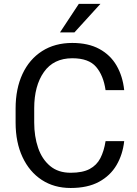

<svg xmlns="http://www.w3.org/2000/svg" viewBox="-20 -937 691 967"><path d="M511.7 -226.1H605.5Q598.1 -158.7 566.9 -105.5Q535.6 -52.2 478.5 -21.2Q421.4 9.8 335.9 9.8Q252.4 9.8 190.2 -31Q127.9 -71.8 93.3 -146Q58.6 -220.2 58.6 -319.8V-390.6Q58.6 -490.2 93.3 -564.5Q127.9 -638.7 192.1 -679.7Q256.3 -720.7 344.2 -720.7Q424.8 -720.7 480.5 -690.4Q536.1 -660.2 567.1 -606.7Q598.1 -553.2 605.5 -482.9H511.7Q501 -557.1 463.9 -600.3Q426.8 -643.6 344.2 -643.6Q250 -643.6 201.2 -574.2Q152.3 -504.9 152.3 -391.6V-319.8Q152.3 -250 171.9 -192.6Q191.4 -135.3 232.2 -101.1Q272.9 -66.9 335.9 -66.9Q396 -66.9 431.6 -85.9Q467.3 -105 485.6 -140.6Q503.9 -176.3 511.7 -226.1ZM282.2 -773.9 377 -917.5H485.8L355 -773.9Z"/></svg>

Font: Vazirmatn UI FD
Style: Regular
Weight: 400
Designer: Saber Rastikerdar
Foundry: Saber Rastikerdar
Version: Version 33.003